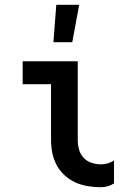

<svg xmlns="http://www.w3.org/2000/svg" viewBox="-20 -777 540 805"><path d="M403 8Q376 8 348.5 3.5Q321 -1 296.5 -12Q272 -23 251.5 -41.5Q231 -60 218 -84Q205 -108 199.5 -135Q194 -162 194 -189V-424H75V-520H306V-189Q306 -169 311.5 -149.5Q317 -130 330.5 -115.5Q344 -101 363.5 -94.5Q383 -88 403 -88Q417 -88 431.5 -92Q446 -96 458 -104V-8Q446 0 431.5 4Q417 8 403 8ZM204 -600 216 -757H312L283 -600Z"/></svg>

Font: Iosevka Term
Style: Bold
Weight: 700
Monospace: yes
Designer: Belleve Invis
Foundry: Belleve Invis
Version: Version 30.0.1